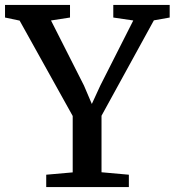

<svg xmlns="http://www.w3.org/2000/svg" viewBox="-34 -763 712 783"><path d="M262.5 -60V-290L46 -679L-13.5 -691.5V-743H251.5V-691.5L174 -679.5L308.5 -414L340.5 -339L375 -414L509.5 -679.5L428 -691.5V-743H658V-691.5L593.5 -680L380 -291V-60.5L491.5 -50.5V0H154.5V-50.5Z"/></svg>

Font: Merriweather 20pt Medium
Style: Regular
Weight: 500
Version: Version 2.100